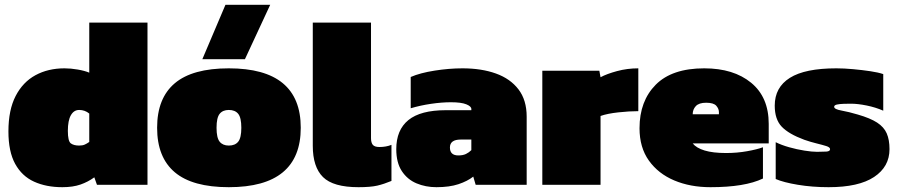

<svg xmlns="http://www.w3.org/2000/svg" viewBox="-20 -768 3732 798"><path d="M239 10Q172 10 121.5 -13Q71 -36 43 -87Q15 -138 15 -222Q15 -311 45 -369Q75 -427 127.5 -455.5Q180 -484 248 -484Q274 -484 303 -479Q332 -474 351 -466V-674H593V0H383L372 -31Q346 -12 314.5 -1Q283 10 239 10ZM309 -163Q323 -163 332 -167Q341 -171 351 -178V-296Q333 -311 309 -311Q287 -311 274.5 -289Q262 -267 262 -224Q262 -181 274.5 -172Q287 -163 309 -163Z M821 -522 917 -748H1103L998 -522ZM931 10Q780 10 706.5 -52Q633 -114 633 -237Q633 -360 706.5 -422Q780 -484 931 -484Q1230 -484 1230 -237Q1230 10 931 10ZM931 -163Q957 -163 970 -179Q983 -195 983 -237Q983 -279 970 -295Q957 -311 931 -311Q906 -311 893 -295Q880 -279 880 -237Q880 -195 893 -179Q906 -163 931 -163Z M1470 10Q1365 10 1322.5 -32Q1280 -74 1280 -162V-674H1522V-194Q1522 -175 1529.5 -166Q1537 -157 1557 -157Q1585 -157 1607 -166V-16Q1576 -3 1548 3.5Q1520 10 1470 10Z M1794 10Q1749 10 1711 -6Q1673 -22 1650 -57Q1627 -92 1627 -148Q1627 -228 1677.5 -269Q1728 -310 1833 -310H1939V-315Q1939 -326 1918 -334.5Q1897 -343 1854 -343Q1816 -343 1771.5 -336.5Q1727 -330 1687 -318V-448Q1726 -465 1786.5 -474.5Q1847 -484 1902 -484Q1981 -484 2041 -462.5Q2101 -441 2135 -396.5Q2169 -352 2169 -283V0H1957L1947 -34Q1923 -15 1885.5 -2.5Q1848 10 1794 10ZM1885 -122Q1904 -122 1916.5 -128Q1929 -134 1939 -144V-188H1895Q1850 -188 1850 -155Q1850 -122 1885 -122Z M2234 0V-474H2471L2476 -447Q2502 -461 2544.5 -472.5Q2587 -484 2633 -484V-306Q2596 -306 2550 -301Q2504 -296 2476 -286V0Z M2933 10Q2849 10 2782.5 -18Q2716 -46 2677 -100.5Q2638 -155 2638 -235Q2638 -348 2705.5 -416Q2773 -484 2907 -484Q3029 -484 3102 -424Q3175 -364 3175 -253V-172H2859Q2874 -153 2908.5 -142.5Q2943 -132 2998 -132Q3043 -132 3085 -139.5Q3127 -147 3151 -156V-26Q3076 10 2933 10ZM2859 -293H2968V-302Q2968 -316 2957 -328.5Q2946 -341 2915 -341Q2885 -341 2872 -327Q2859 -313 2859 -293Z M3424 10Q3356 10 3296 0Q3236 -10 3204 -24V-177Q3228 -165 3260 -156Q3292 -147 3323.5 -142Q3355 -137 3376 -137Q3399 -137 3414.5 -138Q3430 -139 3430 -148Q3430 -156 3414 -161Q3398 -166 3373.5 -172Q3349 -178 3323 -187Q3258 -211 3229 -241.5Q3200 -272 3200 -329Q3200 -405 3263 -444.5Q3326 -484 3456 -484Q3488 -484 3526 -480.5Q3564 -477 3597.5 -472Q3631 -467 3651 -460V-308Q3619 -322 3582 -329.5Q3545 -337 3517 -337Q3503 -337 3486.5 -336.5Q3470 -336 3458.5 -333.5Q3447 -331 3447 -324Q3447 -314 3477.5 -308.5Q3508 -303 3545 -292Q3597 -277 3625.5 -258.5Q3654 -240 3665.5 -213.5Q3677 -187 3677 -148Q3677 -75 3613 -32.5Q3549 10 3424 10Z"/></svg>

Font: Boz Display
Style: Regular
Weight: 900
Version: Version 2.000; ttfautohint (v1.8.3)